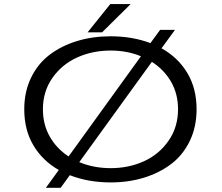

<svg xmlns="http://www.w3.org/2000/svg" viewBox="-20 -884 1090 942"><path d="M410 -725.5 521 -864H621L481 -725.5ZM523 11Q413 11 322.5 -24.5L277.5 37.5H205L268.5 -50Q188.5 -95.5 143.8 -171Q99 -246.5 99 -348Q99 -434 132.5 -503Q166 -572 224 -615.8Q282 -659.5 358.5 -682.8Q435 -706 523 -706Q629 -706 718 -672.5L765.5 -737.5H838.5L772.5 -647Q853.5 -602 899 -526Q944.5 -450 944.5 -348Q944.5 -261.5 911.2 -192.5Q878 -123.5 820 -79.5Q762 -35.5 686.2 -12.2Q610.5 11 523 11ZM190.5 -348Q190.5 -273.5 224 -214.2Q257.5 -155 316.5 -116.5L671.5 -608Q603.5 -636 523 -636Q433.5 -636 358.5 -602Q283.5 -568 237 -501.5Q190.5 -435 190.5 -348ZM523 -59Q612 -59 686.5 -93Q761 -127 807.2 -193.8Q853.5 -260.5 853.5 -348Q853.5 -423.5 819.2 -483Q785 -542.5 725 -580.5L369 -88.5Q439.5 -59 523 -59Z"/></svg>

Font: League Mono Extended Light
Style: Regular
Weight: 300
Width: 9
Designer: Tyler Finck
Foundry: The League of Moveable Type / Tyler Finck
Version: Version 2.210